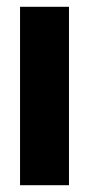

<svg xmlns="http://www.w3.org/2000/svg" viewBox="-20 -545 262 565"><path d="M39 0V-525H183V0Z"/></svg>

Font: Bricolage Grotesque 48pt Bricolage Grotesque 48pt Regular
Style: Bold
Weight: 700
Designer: Mathieu Triay
Foundry: Atelier Triay
Version: Version 1.000; ttfautohint (v1.8.4.7-5d5b);gftools[0.9.32]